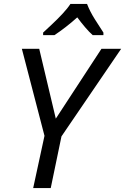

<svg xmlns="http://www.w3.org/2000/svg" viewBox="-20 -964 641 984"><path d="M150 0 208 -268 92 -714H181L266 -356L500 -714H601L295 -265L240 0ZM201 -784V-797Q218 -813 246 -839Q274 -865 300.5 -893.5Q327 -922 341 -944H426Q441 -905 466 -865.5Q491 -826 510 -797V-784H455Q437 -800 416.5 -824Q396 -848 376 -875Q346 -848 315.5 -824.5Q285 -801 259 -784Z"/></svg>

Font: Noto Sans IKEA
Style: Italic
Weight: 400
Italic angle: -12°
Designer: Monotype Design Team
Foundry: Monotype Imaging Inc.
Version: Version 2.001